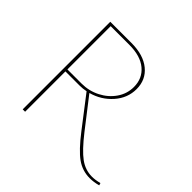

<svg xmlns="http://www.w3.org/2000/svg" viewBox="-161 -835 1020 1020"><g transform="rotate(45 348.5 -325.5)"><path d="M697 -2Q665 7 634 7Q579 7 534 -25Q489 -57 426 -139L296 -308Q271 -303 249 -303H142V0H124V-658H283Q373 -658 424.5 -616Q476 -574 476 -504Q476 -437 429.5 -384Q383 -331 313 -312L441 -147Q502 -69 544.5 -38Q587 -7 637 -7Q662 -7 693 -15ZM249 -318Q304 -318 352 -342.5Q400 -367 429 -409Q458 -451 458 -502Q458 -566 412 -604.5Q366 -643 282 -643H142V-318Z"/></g></svg>

Font: Ysabeau Infant Thin
Style: Regular
Weight: 200
Designer: Christian Thalmann (Catharsis Fonts)
Version: Version 0.003